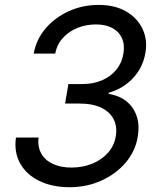

<svg xmlns="http://www.w3.org/2000/svg" viewBox="-20 -758 653 788"><path d="M265.6 10.3Q193.8 10.3 141.4 -15.4Q88.9 -41 63 -86.9Q37.1 -132.8 45.4 -193.4H138.2Q133.8 -155.3 149.7 -127.4Q165.5 -99.6 197.5 -85Q229.5 -70.3 272.9 -70.3Q319.3 -70.3 358.4 -86.2Q397.5 -102.1 423.1 -130.9Q448.7 -159.7 455.1 -198.2Q461.9 -237.8 446.5 -268.3Q431.2 -298.8 395.5 -315.9Q359.9 -333 306.2 -333H247.1L260.7 -413.1H319.3Q362.8 -413.1 398.2 -428.2Q433.6 -443.4 456.8 -471.2Q480 -499 486.3 -537.1Q492.7 -573.7 480.7 -600.8Q468.8 -627.9 441.4 -642.8Q414.1 -657.7 373.5 -657.7Q334 -657.7 298.3 -643.6Q262.7 -629.4 238.3 -602.5Q213.9 -575.7 206.5 -538.1H118.2Q129.4 -597.7 168 -642.3Q206.5 -687 263.2 -712.4Q319.8 -737.8 384.3 -737.8Q451.7 -737.8 497.8 -710.9Q543.9 -684.1 564.9 -639.6Q585.9 -595.2 577.1 -542.5Q566.9 -481.4 526.4 -438Q485.8 -394.5 426.8 -377.4L425.8 -372.6Q471.7 -365.2 500.7 -340.8Q529.8 -316.4 541.5 -279.5Q553.2 -242.7 545.4 -197.3Q535.6 -137.2 495.8 -90.6Q456.1 -43.9 396.2 -16.8Q336.4 10.3 265.6 10.3Z"/></svg>

Font: Inter 18pt
Style: Italic
Weight: 400
Italic angle: -9.3988°
Designer: Rasmus Andersson
Foundry: rsms
Version: Version 4.001;git-66647c0bb